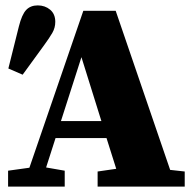

<svg xmlns="http://www.w3.org/2000/svg" viewBox="-20 -692 720 712"><path d="M282 -480 206 -243H356ZM10 0V-59L89 -70L289 -652H409L611 -62L665 -56V0H342V-56L411 -66L375 -180H186L151 -71L220 -59V0ZM11 -438 50 -594Q61 -638 77 -655Q93 -672 120 -672Q147 -672 166 -656Q185 -640 185 -611Q185 -589 174 -570Q163 -551 144 -525L64 -415Z"/></svg>

Font: Source Serif Pro Black
Style: Regular
Weight: 900
Designer: Frank Grießhammer
Foundry: Adobe Systems Incorporated
Version: Version 3.001;hotconv 1.0.111;makeotfexe 2.5.65597